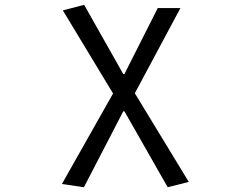

<svg xmlns="http://www.w3.org/2000/svg" viewBox="-20 -577 1040 810"><path d="M334 212.9 241.2 199.2 457 -182.6 245.1 -533.2 335 -556.6 500 -264.6H504.9L645.5 -543H741.2L548.8 -183.6L776.4 190.4L687.5 212.9L504.9 -107.4H500Z"/></svg>

Font: Gen Shin Gothic Monospace Regular
Style: Regular
Weight: 400
Designer: [Source Han Sans]
Ryoko NISHIZUKA  (kana & ideographs); Paul D. Hunt (Latin, Greek & Cyrillic); Wenlong ZHANG  (bopomofo
Version: Version 1.002.20150607